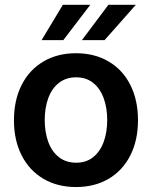

<svg xmlns="http://www.w3.org/2000/svg" viewBox="-20 -755 622 786"><path d="M37.1 -262.7Q37.1 -344.7 68.4 -406.7Q99.6 -468.8 157.2 -502.9Q214.8 -537.1 291 -537.1Q367.7 -537.1 425.3 -502.9Q482.9 -468.8 513.9 -406.7Q544.9 -344.7 544.9 -262.7Q544.9 -181.2 513.7 -119.1Q482.4 -57.1 425 -23.2Q367.7 10.7 291 10.7Q214.8 10.7 157.2 -23.4Q99.6 -57.6 68.4 -119.4Q37.1 -181.2 37.1 -262.7ZM418.9 -263.7Q418.9 -313 404.5 -352.8Q390.1 -392.6 361.6 -415.5Q333 -438.5 292 -438.5Q250 -438.5 220.9 -415.5Q191.9 -392.6 177.5 -353Q163.1 -313.5 163.1 -263.7Q163.1 -213.9 177.5 -174.3Q191.9 -134.8 220.9 -111.8Q250 -88.9 292 -88.9Q333 -88.9 361.6 -111.8Q390.1 -134.8 404.5 -174.3Q418.9 -213.9 418.9 -263.7ZM423.8 -735.4H536.1L408.2 -590.8H315.4ZM237.3 -735.4H349.6L239.3 -590.8H150.4Z"/></svg>

Font: Pretendard JP SemiBold
Style: Regular
Weight: 600
Designer: Base glyphs from Inter by Rasmus Andersson; Hangeul glyphs from Noto Sans CJK(Source Han Sans) by Jang Soo-young and Kan
Foundry: Kil Hyung-jin
Version: Version 1.309